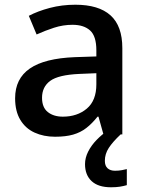

<svg xmlns="http://www.w3.org/2000/svg" viewBox="-20 -569 615 813"><path d="M299 -549Q398 -549 448 -504Q498 -459 498 -365V0H418L397 -75H393Q370 -46 345.5 -27Q321 -8 289.5 1Q258 10 213 10Q165 10 126.5 -7.5Q88 -25 66 -61.5Q44 -98 44 -153Q44 -236 106.5 -279Q169 -322 297 -327L388 -330V-356Q388 -416 361.5 -440Q335 -464 287 -464Q247 -464 208.5 -451.5Q170 -439 135 -423L102 -502Q140 -522 191 -535.5Q242 -549 299 -549ZM316 -256Q227 -252 192.5 -226.5Q158 -201 158 -155Q158 -114 182.5 -94.5Q207 -75 246 -75Q307 -75 347.5 -109Q388 -143 388 -212V-259ZM424 112Q424 133 435.5 143.5Q447 154 467 154Q483 154 496 151.5Q509 149 517 147V215Q503 219 487.5 221.5Q472 224 450 224Q396 224 368 198Q340 172 340 126Q340 99 353.5 72.5Q367 46 389.5 23Q412 0 437 -17L491 0Q457 32 440.5 57.5Q424 83 424 112Z"/></svg>

Font: Noto Sans Oriya Medium
Style: Regular
Weight: 500
Version: Version 2.003